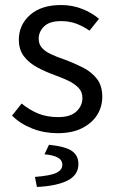

<svg xmlns="http://www.w3.org/2000/svg" viewBox="-20 -518 459 764"><path d="M209 12Q156 12 108.5 -6.5Q61 -25 28 -58L66 -106Q98 -80 132.5 -66Q167 -52 212 -52Q260 -52 284 -74.5Q308 -97 308 -128Q308 -153 291.5 -169.5Q275 -186 250.5 -197.5Q226 -209 198 -219Q162 -232 129 -249.5Q96 -267 75.5 -293.5Q55 -320 55 -360Q55 -419 99.5 -458.5Q144 -498 223 -498Q268 -498 307 -482.5Q346 -467 374 -443L336 -396Q310 -414 283 -424Q256 -434 223 -434Q177 -434 155.5 -413Q134 -392 134 -364Q134 -342 147 -327.5Q160 -313 183.5 -302Q207 -291 237 -281Q275 -267 309.5 -249.5Q344 -232 365.5 -204.5Q387 -177 387 -133Q387 -93 366.5 -60.5Q346 -28 306.5 -8Q267 12 209 12ZM127 226 119 186Q182 181 205 169.5Q228 158 228 138Q228 119 210 109Q192 99 157 96L175 58Q241 65 266.5 83Q292 101 292 135Q292 178 249.5 200Q207 222 127 226Z"/></svg>

Font: Source Sans 3
Style: Regular
Weight: 400
Designer: Paul D. Hunt
Foundry: Adobe
Version: Version 3.046;hotconv 1.0.118;makeotfexe 2.5.65603